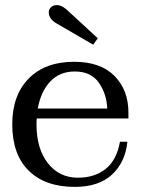

<svg xmlns="http://www.w3.org/2000/svg" viewBox="-20 -722 554 752"><path d="M171 -673Q171 -685 179.5 -693.5Q188 -702 203 -702Q224 -702 248 -678L363 -572L345 -547L202 -630Q171 -648 171 -673ZM124 -258Q123 -250 123 -234Q123 -140 167.5 -83Q212 -26 285 -26Q351 -26 394 -60.5Q437 -95 450 -167H479Q471 -87 419 -38.5Q367 10 273 10Q157 10 92.5 -53.5Q28 -117 28 -235Q28 -349 92.5 -414.5Q157 -480 270 -480Q374 -480 428.5 -424.5Q483 -369 483 -281V-258ZM128 -297H400Q398 -353 367.5 -397.5Q337 -442 273 -442Q214 -442 177 -403Q140 -364 128 -297Z"/></svg>

Font: TavirajRegular
Style: Regular
Weight: 400
Designer: Katatrad Team
Foundry: CadsonDemak
Version: Version 1.000